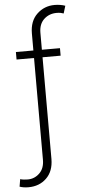

<svg xmlns="http://www.w3.org/2000/svg" viewBox="-70 -794 456 1032"><g transform="rotate(-5 158.0 -278.0)"><path d="M274.4 -525.9V-485.4H176.8V64Q176.3 129.9 137.9 167Q99.6 204.1 41 204.1Q27.3 204.1 16.1 202.4Q4.9 200.7 -6.8 196.8L0 156.7Q8.3 159.7 20 160.9Q31.7 162.1 40.5 162.1Q77.1 162.1 104 136.2Q130.9 110.4 130.9 64V-485.4H36.6V-525.9H130.9V-617.2Q130.9 -684.6 170.4 -722.2Q210 -759.8 265.6 -759.8Q281.2 -759.8 296.1 -757.3Q311 -754.9 322.8 -750.5L310.5 -710Q302.7 -712.9 293.7 -714.6Q284.7 -716.3 272.9 -716.3Q232.4 -716.3 204.6 -690.4Q176.8 -664.6 176.8 -617.2V-525.9Z"/></g></svg>

Font: Inter 18pt ExtraLight
Style: Regular
Weight: 250
Designer: Rasmus Andersson
Foundry: rsms
Version: Version 4.001;git-66647c0bb